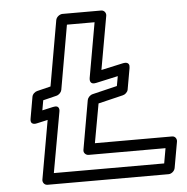

<svg xmlns="http://www.w3.org/2000/svg" viewBox="-53 -788 841 865"><g transform="rotate(-5 367.0 -355.5)"><path d="M385 -413 485 -435 477 -391 365 -364C353 -361 343 -350 341 -340L302 -118C299 -103 312 -93 323 -93H671L659 -25H160L209 -298C210 -302 215 -330 182 -322L133 -311L141 -356L202 -371C214 -374 224 -385 226 -395L277 -686H402L358 -437C357 -431 355 -406 385 -413ZM414 -469 457 -711C459 -722 451 -736 436 -736H261C250 -736 234 -726 231 -711L179 -415L118 -400C108 -398 96 -388 94 -376L77 -279C71 -247 100 -254 104 -255L153 -266L106 0C104 11 112 25 127 25H675C686 25 701 15 704 0L725 -118C727 -129 720 -143 705 -143H356L388 -320L500 -347C510 -349 522 -359 524 -371L541 -467C546 -497 520 -492 514 -491Z"/></g></svg>

Font: Asimov
Style: XWidOuIt
Weight: 500
Designer: Google
Version: Version 2.000980; 2014